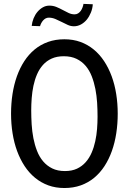

<svg xmlns="http://www.w3.org/2000/svg" viewBox="-20 -961 690 990"><path d="M312 8.5Q267 8.5 229.2 -5.2Q191.5 -19 160.8 -44.2Q130 -69.5 107 -104.5Q84 -139.5 68.2 -182.2Q52.5 -225 44.8 -273.8Q37 -322.5 37 -375Q37 -427.5 44.5 -476.2Q52 -525 67.2 -567.8Q82.5 -610.5 105.2 -645.5Q128 -680.5 158.5 -705.8Q189 -731 227.5 -744.8Q266 -758.5 312 -758.5Q357 -758.5 394.8 -744.8Q432.5 -731 463.2 -705.8Q494 -680.5 517 -645.5Q540 -610.5 555.8 -567.8Q571.5 -525 579.2 -476.2Q587 -427.5 587 -375Q587 -322.5 579.5 -273.8Q572 -225 556.8 -182.2Q541.5 -139.5 518.8 -104.5Q496 -69.5 465.5 -44.2Q435 -19 396.5 -5.2Q358 8.5 312 8.5ZM483 -359.5Q483 -394.5 480.8 -431Q478.5 -467.5 471.8 -502.2Q465 -537 453 -567.8Q441 -598.5 421.8 -621.2Q402.5 -644 374.8 -657.5Q347 -671 309 -671Q273 -671 246.5 -659Q220 -647 201.5 -626.2Q183 -605.5 171 -577.8Q159 -550 152.5 -519Q146 -488 143.5 -455.5Q141 -423 141 -392.5Q141 -357 143.2 -320Q145.5 -283 152.2 -248.2Q159 -213.5 171 -182.8Q183 -152 202.5 -129Q222 -106 249.5 -92.5Q277 -79 315 -79Q350.5 -79 376.8 -91.2Q403 -103.5 421.8 -124.8Q440.5 -146 452.5 -173.8Q464.5 -201.5 471.2 -232.8Q478 -264 480.5 -296.5Q483 -329 483 -359.5ZM143.5 -827.5Q145.5 -847.5 153.2 -866.5Q161 -885.5 173.2 -900Q185.5 -914.5 201 -923.2Q216.5 -932 234.5 -932Q254 -932 271 -925Q288 -918 303.5 -909.5Q319 -901 334 -894Q349 -887 364.5 -887Q375 -887 383 -892.2Q391 -897.5 396.5 -905.2Q402 -913 405.5 -922.5Q409 -932 410.5 -941L458.5 -939Q457 -917 448.8 -896.5Q440.5 -876 427.8 -860.2Q415 -844.5 397.8 -835Q380.5 -825.5 361 -825.5Q345 -825.5 329.5 -832.5Q314 -839.5 298 -847.8Q282 -856 265.5 -863Q249 -870 231.5 -870Q222.5 -870 215.2 -866Q208 -862 202.2 -855.5Q196.5 -849 192.5 -841.2Q188.5 -833.5 186.5 -826Z"/></svg>

Font: B612 Mono
Style: Regular
Weight: 400
Version: Version 1.005